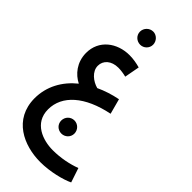

<svg xmlns="http://www.w3.org/2000/svg" viewBox="-349 -825 1281 1281"><g transform="rotate(45 291.0 -184.5)"><path d="M258 -635C291 -635 319 -662 319 -696C319 -730 291 -759 258 -759C223 -759 195 -730 195 -696C195 -662 223 -635 258 -635ZM340 390C433 390 533 364 582 340L548 238C490 260 418 275 343 275C250 275 128 234 128 104C128 -27 242 -129 444 -170L415 -278C359 -267 307 -250 260 -228C211 -241 157 -282 157 -336C157 -386 198 -424 264 -424C287 -424 314 -420 338 -414L358 -521C326 -530 292 -536 257 -536C142 -536 40 -463 41 -340C42 -252 94 -191 152 -162C65 -92 12 4 12 116C13 313 183 390 340 390ZM305 156C339 156 367 129 367 95C367 60 339 32 305 32C270 32 243 60 243 95C243 129 270 156 305 156Z"/></g></svg>

Font: Noto Sans Arabic SemCond SemBd
Style: Regular
Weight: 600
Width: 4
Designer: Monotype Design Team, Nadine Chahine, Nizar Qandah and Khaled Hosny
Foundry: Monotype Imaging Inc.
Version: Version 2.012